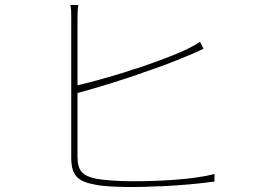

<svg xmlns="http://www.w3.org/2000/svg" viewBox="-20 -768 1040 768"><path d="M838 -42V-72C754 -50 619 -43 512 -43C458 -43 398 -47 365 -53C313 -64 290 -82 290 -141V-396C345 -411 418 -432 492 -457L502 -460L513 -464L523 -467C530 -470 536 -472 543 -474L553 -478C616 -499 677 -522 726 -543C753 -553 775 -565 794 -573L780 -601C763 -589 742 -578 717 -566C670 -545 613 -524 553 -503L543 -500L533 -496C529 -495 526 -494 522 -493L512 -490C500 -486 488 -482 476 -478L466 -475C401 -455 339 -438 290 -427V-693C290 -720 291 -731 293 -748H261C265 -733 265 -719 265 -699V-137C265 -61 296 -41 363 -29C397 -22 443 -21 490 -20H501C505 -20 508 -20 512 -20C544 -20 580 -21 616 -23H627C706 -27 786 -34 838 -42Z"/></svg>

Font: Glow Sans SC Normal Thin
Style: Regular
Weight: 100
Designer: Ryoko NISHIZUKA (kana, bopomofo & ideographs); Paul D. Hunt (Latin, Greek & Cyrillic); Sandoll Communications, Soo-young
Version: Version 0.93